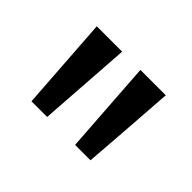

<svg xmlns="http://www.w3.org/2000/svg" viewBox="-64 -804 465 465"><g transform="rotate(45 168.5 -572.0)"><path d="M50.8 -692.4H137.7C129.2 -571.9 123.7 -491.9 121.1 -452.1H67.4C58.9 -571.9 53.4 -652 50.8 -692.4ZM200.2 -692.4H287.1C278.6 -571.9 272.8 -491.9 269.5 -452.1H216.8C208.3 -571.9 202.8 -652 200.2 -692.4Z"/></g></svg>

Font: ImmaginiFont
Style: Regular
Weight: 400
Version: Version 1.0